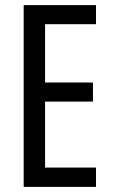

<svg xmlns="http://www.w3.org/2000/svg" viewBox="-20 -734 442 754"><path d="M357 0V-76H157V-335H345V-410H157V-639H357V-714H73V0Z"/></svg>

Font: Noto Sans Sinhala UI ExtraCondensed
Style: Regular
Weight: 400
Width: 2
Designer: Jelle Bosma - Monotype Design Team
Foundry: Monotype Imaging Inc.
Version: Version 2.006